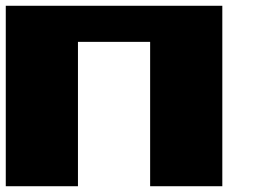

<svg xmlns="http://www.w3.org/2000/svg" viewBox="-20 -645 915 665"><path d="M500 0H750V-625H0V0H250V-500H500Z"/></svg>

Font: Faithful 32x
Style: Bold
Weight: 400
Foundry: Faithful Resource Pack
Version: Version 1.0; January 27, 2023